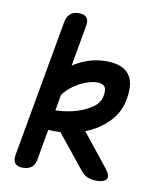

<svg xmlns="http://www.w3.org/2000/svg" viewBox="-84 -810 767 889"><g transform="rotate(10 300.0 -365.0)"><path d="M460 -55Q486 -23 476 -6.5Q466 10 429 10Q404 10 386.5 2Q369 -6 356 -22L226 -183Q197 -181 169 -183L144 -42Q140 -15 124.5 -2.5Q109 10 83 10Q58 10 47 -2.5Q36 -15 40 -42L155 -688Q160 -714 175 -727Q190 -740 215 -740Q241 -740 252 -727Q263 -714 258 -688L224 -495Q238 -505 253 -512Q313 -543 379 -543Q419 -543 445.5 -532.5Q472 -522 487 -502Q502 -482 505.5 -454Q509 -426 503 -391Q493 -328 453.5 -284.5Q414 -241 360 -216Q349 -211 339 -207ZM199 -353 186 -278Q196 -278 208 -279Q248 -282 287 -294Q326 -306 357 -327.5Q388 -349 394 -382Q400 -413 390 -426Q380 -439 355 -439Q337 -439 313.5 -432Q290 -425 265.5 -411Q241 -397 219 -376Q208 -365 199 -353Z"/></g></svg>

Font: Maple Mono NL Medium
Style: Italic
Weight: 500
Italic angle: -10°
Monospace: yes
Designer: subframe7536
Version: Version 7.000